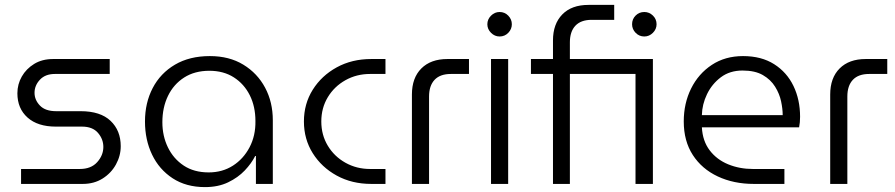

<svg xmlns="http://www.w3.org/2000/svg" viewBox="-20 -751 3656 784"><path d="M66 0V-61H306Q352 -61 377 -89Q402 -117 402 -151Q402 -183 380 -208.5Q358 -234 315 -234H208Q134 -234 92.5 -271Q51 -308 51 -370Q51 -407 69 -438.5Q87 -470 119.5 -490Q152 -510 197 -510H428V-449H204Q165 -449 143 -425.5Q121 -402 121 -372Q121 -343 143 -320Q165 -297 209 -297H309Q390 -297 431.5 -257.5Q473 -218 473 -154Q473 -115 453.5 -79.5Q434 -44 399 -22Q364 0 318 0Z M817 13Q740 13 685 -23Q630 -59 601 -119.5Q572 -180 572 -255Q572 -331 603.5 -391.5Q635 -452 694.5 -487Q754 -522 837 -522Q916 -522 973.5 -487Q1031 -452 1062.5 -393Q1094 -334 1094 -260V0H1025V-114H1022Q1007 -84 979.5 -55Q952 -26 911.5 -6.5Q871 13 817 13ZM832 -47Q888 -47 931 -74.5Q974 -102 999 -149.5Q1024 -197 1023 -257Q1023 -316 1000 -362Q977 -408 935 -435Q893 -462 835 -462Q775 -462 732 -434.5Q689 -407 666 -359.5Q643 -312 643 -252Q643 -196 665.5 -149.5Q688 -103 730 -75Q772 -47 832 -47Z M1496 0Q1417 0 1355 -34Q1293 -68 1257 -125.5Q1221 -183 1221 -255Q1221 -327 1257 -384.5Q1293 -442 1355 -476Q1417 -510 1496 -510H1554V-449H1491Q1436 -449 1390.5 -423.5Q1345 -398 1318.5 -354Q1292 -310 1292 -255Q1292 -200 1318.5 -156Q1345 -112 1390.5 -86.5Q1436 -61 1491 -61H1554V0Z M1662 0V-365Q1662 -433 1700.5 -471.5Q1739 -510 1807 -510H1895V-449H1821Q1777 -449 1754.5 -425Q1732 -401 1732 -357V0Z M1985 0V-510H2055V0ZM2020 -602Q2000 -602 1985 -617Q1970 -632 1970 -652Q1970 -672 1985 -687Q2000 -702 2020 -702Q2041 -702 2055.5 -687Q2070 -672 2070 -652Q2070 -632 2055.5 -617Q2041 -602 2020 -602Z M2238 0V-449H2148V-510H2238V-586Q2238 -653 2276 -692Q2314 -731 2383 -731H2488V-670H2396Q2352 -670 2329.5 -646Q2307 -622 2307 -578V-510H2646V0H2575V-449H2307V0ZM2611 -602Q2590 -602 2575.5 -617Q2561 -632 2561 -652Q2561 -673 2575.5 -687.5Q2590 -702 2611 -702Q2631 -702 2646 -687.5Q2661 -673 2661 -652Q2661 -632 2646 -617Q2631 -602 2611 -602Z M3058 0Q2976 0 2911 -30.5Q2846 -61 2809 -118Q2772 -175 2772 -255Q2772 -329 2802 -389.5Q2832 -450 2886.5 -486Q2941 -522 3014 -522Q3089 -522 3141 -489Q3193 -456 3220 -400Q3247 -344 3247 -274Q3247 -251 3243 -231H2846Q2849 -175 2878 -137Q2907 -99 2953.5 -80Q3000 -61 3054 -61H3183V0ZM2846 -281H3176Q3176 -306 3169.5 -337Q3163 -368 3145 -397Q3127 -426 3095 -444.5Q3063 -463 3012 -463Q2960 -463 2923.5 -435.5Q2887 -408 2867 -366.5Q2847 -325 2846 -281Z M3370 0V-365Q3370 -433 3408.5 -471.5Q3447 -510 3515 -510H3603V-449H3529Q3485 -449 3462.5 -425Q3440 -401 3440 -357V0Z"/></svg>

Font: MuseoModerno Light
Style: Regular
Weight: 300
Designer: Pablo Cosgaya, Héctor Gatti, Marcela Romero, and the Authors of The MuseoModerno Project.
Foundry: Omnibus-Type Team
Version: Version 1.001